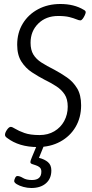

<svg xmlns="http://www.w3.org/2000/svg" viewBox="-20 -731 460 961"><path d="M168 5Q75 5 15 -41Q5 -48 5 -56Q5 -67 15 -81.5Q25 -96 34 -96Q41 -96 57 -86Q73 -76 102 -65.5Q131 -55 178 -55Q220 -55 252 -74Q284 -93 301.5 -125.5Q319 -158 319 -197Q319 -235 303.5 -258.5Q288 -282 262 -299Q236 -316 203 -332Q172 -348 140 -369Q108 -390 87 -423Q66 -456 66 -507Q66 -567 94 -613Q122 -659 171 -685Q220 -711 282 -711Q351 -711 399 -682Q409 -677 409 -670Q409 -665 404.5 -655Q400 -645 394 -637Q388 -629 382 -629Q375 -629 362 -634.5Q349 -640 327.5 -645.5Q306 -651 271 -651Q210 -651 171.5 -613Q133 -575 133 -517Q133 -481 147 -458Q161 -435 187.5 -418Q214 -401 252 -382Q284 -365 315 -343.5Q346 -322 366 -289Q386 -256 386 -204Q386 -143 358.5 -96Q331 -49 281.5 -22Q232 5 168 5ZM137 210Q117 210 97 204.5Q77 199 64 191Q51 183 51 175Q51 170 55.5 160Q60 150 67 150Q79 150 95.5 160Q112 170 140 170Q187 170 187 128Q187 114 179 107Q171 100 160 96.5Q149 93 140.5 90Q132 87 132 80Q132 74 140 55Q148 36 163 0H199L175 59Q203 66 220 80.5Q237 95 237 122Q237 163 210 186.5Q183 210 137 210Z"/></svg>

Font: Asap Condensed Condensed Light
Style: Italic
Weight: 300
Width: 3
Italic angle: -6°
Designer: Pablo Cosgaya
Foundry: Omnibus-Type
Version: Version 3.001; ttfautohint (v1.8.4.7-5d5b)